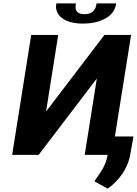

<svg xmlns="http://www.w3.org/2000/svg" viewBox="-20 -918 811 1138"><path d="M52 0H209L554 -453L482 0H618C607 66 575 104 544 150L540 157L618 200L623 197C681 154 738 85 753 -7L771 -109H661L757 -711H599L253 -257L325 -711H165ZM313 -890C310 -874 313 -859 320 -845C338 -803 394 -778 472 -778C559 -778 654 -811 667 -890L668 -898H552L551 -890C545 -853 521 -834 481 -834C441 -834 423 -851 429 -890L430 -898H314Z"/></svg>

Font: Aerodynamic
Style: BdObl
Weight: 500
Designer: Google
Version: Version 2.000980; 2014